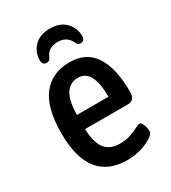

<svg xmlns="http://www.w3.org/2000/svg" viewBox="-177 -807 808 906"><g transform="rotate(-30 227.0 -353.5)"><path d="M249 7Q40 7 40 -258Q40 -397 92.5 -463.5Q145 -530 240 -530Q332 -530 375.5 -461.5Q419 -393 419 -266Q419 -220 380 -220H147Q149 -146 175.5 -112Q202 -78 255 -78Q289 -78 315 -87Q341 -96 358 -105Q375 -114 381 -114Q389 -114 394.5 -104Q400 -94 403 -81Q406 -68 406 -59Q406 -46 383 -30.5Q360 -15 324 -4Q288 7 249 7ZM147 -297H319Q319 -447 238 -447Q196 -447 172 -411.5Q148 -376 147 -297ZM240 -714Q295 -714 325 -682.5Q355 -651 355 -608Q355 -593 348.5 -587Q342 -581 332 -581Q317 -581 310 -597Q290 -641 240 -641Q187 -641 170 -597Q163 -581 148 -581Q124 -581 124 -608Q124 -651 154 -682.5Q184 -714 240 -714Z"/></g></svg>

Font: Asap Condensed Medium
Style: Regular
Weight: 500
Width: 3
Designer: Pablo Cosgaya
Foundry: Omnibus-Type
Version: Version 3.001; ttfautohint (v1.8.4.7-5d5b)